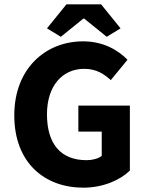

<svg xmlns="http://www.w3.org/2000/svg" viewBox="-20 -855 678 887"><path d="M365 12C456 12 535 -23 580 -67V-367H342V-247H450V-135C434 -122 407 -115 380 -115C258 -115 197 -193 197 -327C197 -458 268 -537 369 -537C425 -537 459 -514 492 -485L569 -579C526 -623 458 -664 364 -664C190 -664 46 -538 46 -322C46 -103 186 12 365 12ZM197 -724 261 -685 365 -769H369L473 -685L537 -724L447 -835H287Z"/></svg>

Font: Giro Sans Regular
Style: Bold
Weight: 700
Designer: Paul D. Hunt
Foundry: Adobe Systems Incorporated
Version: Version 1.000;PS 1.0;hotconv 1.0.88;makeotf.lib2.5.647800